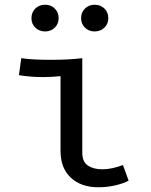

<svg xmlns="http://www.w3.org/2000/svg" viewBox="-20 -780 640 812"><path d="M236 -458Q217 -456 199 -455Q181 -454 162 -454Q136 -454 110.5 -456Q85 -458 60 -462L70 -534Q97 -530 128.5 -528.5Q160 -527 194 -527Q228 -527 262 -528.5Q296 -530 328 -534V-134Q328 -96 351.5 -80Q375 -64 413 -64Q434 -64 456.5 -69Q479 -74 500 -82L524 -16Q505 -5 469.5 3.5Q434 12 396 12Q323 12 279.5 -28.5Q236 -69 236 -142ZM171 -647Q146 -647 129.5 -663Q113 -679 113 -703Q113 -728 129.5 -744Q146 -760 171 -760Q195 -760 211.5 -744Q228 -728 228 -703Q228 -679 211.5 -663Q195 -647 171 -647ZM380 -647Q356 -647 339.5 -663Q323 -679 323 -703Q323 -728 339.5 -744Q356 -760 380 -760Q405 -760 421.5 -744Q438 -728 438 -703Q438 -679 421.5 -663Q405 -647 380 -647Z"/></svg>

Font: Wlorlttqgufhjawjgtejqphaquk
Style: Regular
Weight: 400
Monospace: yes
Designer: Carrois Corporate & Edenspiekermann
Foundry: Carrois Corporate GbR & Edenspiekermann AG
Version: Version 2.001